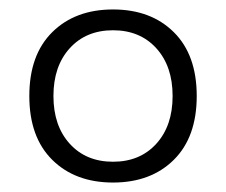

<svg xmlns="http://www.w3.org/2000/svg" viewBox="-20 -726 478 406"><path d="M219 -340Q139 -340 90.5 -388Q42 -436 42 -523Q42 -610 90.5 -658Q139 -706 219 -706Q299 -706 347.5 -658Q396 -610 396 -523Q396 -436 347.5 -388Q299 -340 219 -340ZM219 -384Q276 -384 310.5 -422Q345 -460 345 -523Q345 -586 310.5 -624Q276 -662 219 -662Q162 -662 127.5 -624Q93 -586 93 -523Q93 -460 127.5 -422Q162 -384 219 -384Z"/></svg>

Font: Space Grotesk Light
Style: Regular
Weight: 300
Designer: Florian Karsten
Foundry: Florian Karsten
Version: Version 2.000